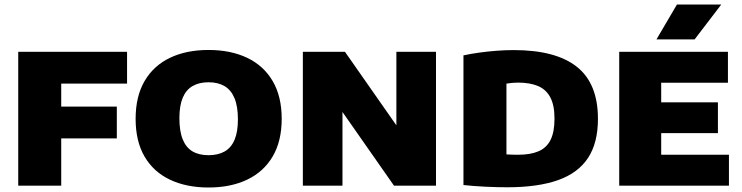

<svg xmlns="http://www.w3.org/2000/svg" viewBox="-20 -825 3295 853"><path d="M61 0V-595H544.5V-453.5H252V0ZM179 -210V-351.5H499V-210Z M906.5 8Q808.5 8 735.5 -26.5Q662.5 -61 622.5 -129Q582.5 -197 582.5 -297Q582.5 -397 622.5 -465.2Q662.5 -533.5 735.2 -568.2Q808 -603 906.5 -603Q1005 -603 1078 -568.2Q1151 -533.5 1191.2 -465.2Q1231.5 -397 1231.5 -297Q1231.5 -197.5 1191.2 -129.5Q1151 -61.5 1078 -26.8Q1005 8 906.5 8ZM906.5 -135.5Q949 -135.5 978.2 -152.2Q1007.5 -169 1022.2 -204.2Q1037 -239.5 1037 -294.5Q1037 -352 1021.8 -388.8Q1006.5 -425.5 977.5 -442.5Q948.5 -459.5 906.5 -459.5Q865 -459.5 836 -443Q807 -426.5 792 -391.2Q777 -356 777 -300.5Q777 -242 791.8 -205.8Q806.5 -169.5 835.2 -152.5Q864 -135.5 906.5 -135.5Z M1325.5 0V-595H1512.5L1767 -231H1741V-595H1917V0H1730.5L1476 -364H1501.5V0Z M2234 7Q2188.5 7 2136.2 4.5Q2084 2 2039 -3V-579Q2071 -586 2108.8 -591.2Q2146.5 -596.5 2186 -599.5Q2225.5 -602.5 2262.5 -602.5Q2449 -602.5 2542.8 -528.2Q2636.5 -454 2636.5 -297Q2636.5 -190 2592.2 -123Q2548 -56 2458.5 -24.5Q2369 7 2234 7ZM2282.5 -137.5Q2336.5 -137.5 2372.2 -152.8Q2408 -168 2425.8 -203.2Q2443.5 -238.5 2443.5 -298Q2443.5 -357 2425 -392.2Q2406.5 -427.5 2370.2 -442.8Q2334 -458 2281.5 -458Q2269 -458 2254.8 -456.8Q2240.5 -455.5 2230 -453.5V-139Q2244.5 -138 2257.5 -137.8Q2270.5 -137.5 2282.5 -137.5Z M2731 0V-595H3214V-457.5H2917.5V-137.5H3218.5V0ZM2842.5 -233.5V-370.5H3169.5V-233.5ZM2896.5 -650 2987.5 -805H3184.5L3066 -650Z"/></svg>

Font: Encode Sans SC Condensed Thin ExtraBold
Style: Regular
Weight: 800
Version: Version 3.002